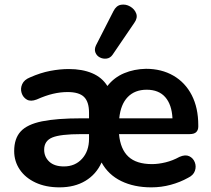

<svg xmlns="http://www.w3.org/2000/svg" viewBox="-20 -796 906 826"><path d="M464 -560Q454 -546 438.5 -544Q423 -542 409.5 -549Q396 -556 390.5 -570Q385 -584 393 -601L468 -748Q480 -772 500.5 -775.5Q521 -779 540 -768Q559 -757 566 -738Q573 -719 558 -698ZM236 10Q177 10 133 -10.5Q89 -31 65 -66.5Q41 -102 41 -146Q41 -200 69 -230.5Q97 -261 160.5 -274Q224 -287 331 -287H363V-311Q363 -358 341.5 -379Q320 -400 271 -400Q240 -400 208 -392.5Q176 -385 138 -368Q112 -358 95.5 -367.5Q79 -377 73 -396Q67 -415 75.5 -434Q84 -453 109 -463Q154 -483 196 -491Q238 -499 276 -499Q334 -499 376.5 -481Q419 -463 442 -426Q471 -463 514 -481Q557 -499 608 -500Q675 -500 726 -470.5Q777 -441 805 -386.5Q833 -332 833 -257V-251Q833 -237 824.5 -228Q816 -219 795 -219H492Q498 -154 532.5 -122Q567 -90 634 -90Q661 -90 692 -97.5Q723 -105 752 -121Q777 -132 794 -124Q811 -116 818 -98Q825 -80 818.5 -61Q812 -42 789 -31Q755 -12 714.5 -1Q674 10 631 10Q557 10 501.5 -17Q446 -44 417 -97Q394 -46 347.5 -18Q301 10 236 10ZM493 -287H722Q719 -346 691 -378Q663 -410 611 -410Q560 -410 529.5 -378.5Q499 -347 493 -287ZM363 -219H329Q240 -219 205 -204.5Q170 -190 170 -152Q170 -121 192 -100.5Q214 -80 255 -80Q303 -80 333 -113Q363 -146 363 -199Z"/></svg>

Font: Chiron GoRound TC SB
Style: Regular
Weight: 500
Designer: Ryoko NISHIZUKA 西塚涼子 (kana, bopomofo & ideographs); Paul D. Hunt (Latin, Greek & Cyrillic); Sandoll Communications 산돌커뮤니
Foundry: Adobe
Version: Version 1.000;hotconv 1.1.1;makeotfexe 2.6.0